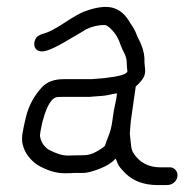

<svg xmlns="http://www.w3.org/2000/svg" viewBox="-20 -500 556 553"><path d="M308 -182 303 -148C301 -133 297 -119 292 -107C287 -95 284 -86 283 -82C282 -78 273 -72 259 -64C245 -56 233 -53 222 -53L175 -52C159 -52 141 -58 120 -69C105 -79 97 -93 95 -110L97 -124L100 -139C101 -144 102 -149 104 -155C115 -195 128 -217 143 -220C146 -221 156 -221 172 -221H237L263 -223C281 -224 292 -226 299 -228C306 -230 312 -230 317 -231L315 -216ZM243 -272H163C136 -272 115 -264 101 -249C79 -225 63 -197 55 -164C50 -144 47 -129 45 -117C43 -105 43 -94 45 -85C51 -60 66 -40 88 -25C115 -9 141 -1 167 -1C177 -1 186 -1 194 -2H221C231 -2 246 -6 267 -14C288 -22 303 -32 313 -43C314 -41 316 -37 319 -29C322 -21 330 -12 342 0C365 22 396 33 433 33H460C468 33 475 31 481 26C487 21 490 15 491 8C492 1 490 -5 486 -10C482 -15 477 -18 470 -18H442C408 -18 382 -32 365 -58C360 -65 358 -74 357 -86C356 -98 355 -107 354 -114C355 -132 356 -145 357 -153L371 -251C376 -255 382 -261 389 -270C396 -279 399 -289 398 -300C397 -311 396 -318 396 -322C397 -341 392 -363 380 -386C377 -391 375 -396 372 -404C369 -412 364 -421 356 -432C342 -458 324 -473 303 -478C282 -483 256 -479 223 -467C210 -462 191 -451 165 -434C139 -417 120 -407 108 -404C96 -401 87 -396 83 -389C79 -382 78 -376 79 -369C80 -362 84 -357 90 -354C96 -351 105 -351 117 -355C129 -359 146 -367 168 -380C190 -393 204 -401 209 -404C214 -407 221 -411 229 -416C246 -424 263 -428 281 -428C287 -428 295 -422 304 -412C313 -402 319 -392 323 -382C327 -372 330 -362 336 -351C342 -340 345 -330 345 -320C345 -310 346 -302 347 -295C346 -286 324 -280 281 -275Z"/></svg>

Font: AppleStorm
Style: Ita
Weight: 400
Foundry: Cannot Into Space Fonts
Version: Version 1.01